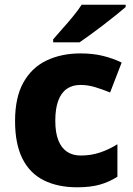

<svg xmlns="http://www.w3.org/2000/svg" viewBox="-20 -786 566 816"><path d="M308 10Q226 10 166.5 -19.5Q107 -49 75.5 -111.5Q44 -174 44 -272Q44 -372 79.5 -435.5Q115 -499 178 -529Q241 -559 322 -559Q376 -559 419.5 -548Q463 -537 497 -520L448 -393Q413 -407 383 -416Q353 -425 322 -425Q288 -425 264 -408.5Q240 -392 227.5 -358Q215 -324 215 -273Q215 -222 228 -189.5Q241 -157 265 -141Q289 -125 323 -125Q367 -125 405.5 -138Q444 -151 479 -173V-35Q445 -13 405 -1.5Q365 10 308 10ZM514 -756Q498 -742 473 -722Q448 -702 419.5 -680Q391 -658 364 -638.5Q337 -619 318 -606H206V-619Q222 -638 245 -663.5Q268 -689 290.5 -716.5Q313 -744 327 -766H514Z"/></svg>

Font: Noto Sans Armenian ExtraBold
Style: Regular
Weight: 800
Version: Version 2.007